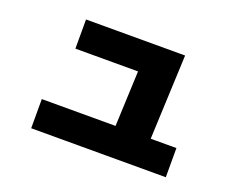

<svg xmlns="http://www.w3.org/2000/svg" viewBox="-99 -762 1199 965"><g transform="rotate(20 500.0 -280.0)"><path d="M531 -51 549 -476 594 -428H212V-584H742L719 -51ZM140 24V-132H860V24Z"/></g></svg>

Font: M PLUS 1 Black
Style: Regular
Weight: 900
Designer: Coji Morishita
Foundry: UNDERFOREST DESIGN
Version: Version 1.001